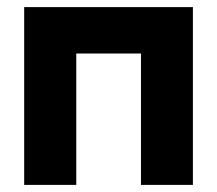

<svg xmlns="http://www.w3.org/2000/svg" viewBox="-20 -520 610 540"><path d="M48 -500H522.5V0H376.5V-369.5H194.5V0H48Z"/></svg>

Font: Overused Grotesk
Style: Bold
Weight: 710
Version: Version 0.004